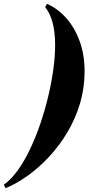

<svg xmlns="http://www.w3.org/2000/svg" viewBox="-110 -820 508 1010"><path d="M-80.5 170 -90 152Q-51.5 124.5 -16.5 75.8Q18.5 27 48.5 -36.2Q78.5 -99.5 102.8 -171Q127 -242.5 144.2 -315.5Q161.5 -388.5 170.8 -457Q180 -525.5 180 -582Q180 -620 176.2 -650.5Q172.5 -681 165.5 -705.2Q158.5 -729.5 149 -748.5Q139.5 -767.5 127.5 -783L137 -800Q194 -775 238.8 -724.5Q283.5 -674 309.2 -602.8Q335 -531.5 335 -445Q335 -357 311 -276.2Q287 -195.5 245 -125Q203 -54.5 149.5 3.2Q96 61 36.8 103.5Q-22.5 146 -80.5 170Z"/></svg>

Font: Bodoni Moda ExtraBold
Style: Italic
Weight: 800
Italic angle: -13°
Version: Version 2.005